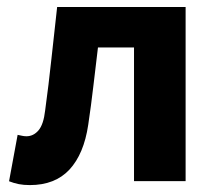

<svg xmlns="http://www.w3.org/2000/svg" viewBox="-20 -516 613 547"><path d="M65 11.3Q47.5 11.3 33.5 8.6Q19.5 5.8 5.8 0.4L30.2 -131.8Q36.1 -130.8 42.2 -129.3Q48.4 -127.8 55.2 -127.8Q75.3 -127.8 89.7 -144.6Q104.1 -161.5 108.6 -201.2Q118.6 -274.3 126.5 -348.3Q134.5 -422.2 142.8 -496.1H508.8V0H361.8V-380.8H259.1Q252.6 -326.9 246 -270.9Q239.5 -214.9 231.3 -160.1Q219 -77.4 178 -33Q136.9 11.3 65 11.3Z"/></svg>

Font: SourceSans3VF
Style: Regular
Weight: 200
Designer: Paul D. Hunt
Foundry: Adobe
Version: Version 3.052;hotconv 1.1.0;makeotfexe 2.6.0